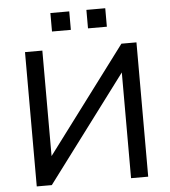

<svg xmlns="http://www.w3.org/2000/svg" viewBox="-59 -951 891 1004"><g transform="rotate(-5 386.0 -448.5)"><path d="M93 0V-705H184V-134H171L599 -705H678V0H588V-571H600L172 0ZM432 -800V-897H531V-800ZM243 -800V-897H342V-800Z"/></g></svg>

Font: Nunito Sans 10pt Medium
Style: Regular
Weight: 500
Designer: Vernon Adams
Foundry: Vernon Adams
Version: Version 3.101;gftools[0.9.27]